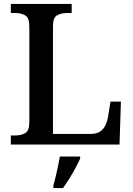

<svg xmlns="http://www.w3.org/2000/svg" viewBox="-20 -734 673 975"><path d="M35 0V-46H57Q87 -46 108 -58Q129 -70 129 -115V-599Q129 -644 108 -656Q87 -668 57 -668H35V-714H344V-668H321Q292 -668 270.5 -656.5Q249 -645 249 -603V-54H443Q470 -54 488 -66Q506 -78 515.5 -98.5Q525 -119 529 -143L541 -218H594L587 0ZM251 208Q260 176 269 136Q278 96 284 61H387V71Q378 92 363.5 119Q349 146 332 173Q315 200 300 221H251Z"/></svg>

Font: Noto Serif Khojki Medium
Style: Regular
Weight: 500
Version: Version 2.003